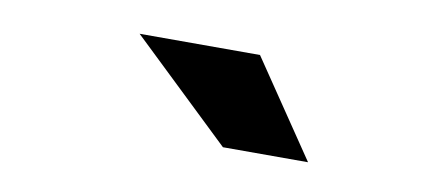

<svg xmlns="http://www.w3.org/2000/svg" viewBox="-32 -833 664 300"><g transform="rotate(10 300.0 -683.0)"><path d="M171 -759H362L465 -607H330Z"/></g></svg>

Font: Idrija
Style: Italic
Weight: 800
Italic angle: -11.3°
Designer: Julieta Ulanovsky
Foundry: Julieta Ulanovsky
Version: Version 7.200